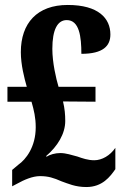

<svg xmlns="http://www.w3.org/2000/svg" viewBox="-20 -744 501 774"><path d="M328 10C393 10 424 -32 445 -62V-148C424 -117 391 -98 360 -98C334 -98 312 -106 292 -113C269 -119 246 -127 223 -127C203 -127 180 -121 168 -112L166 -115C212 -154 243 -205 243 -256C243 -282 241 -306 234 -335L365 -334V-394H216C206 -427 191 -492 191 -547C191 -625 212 -663 249 -663C300 -663 308 -596 308 -527C396 -527 425 -559 425 -605C425 -670 377 -724 253 -724C130 -724 64 -651 64 -534C64 -483 78 -429 88 -394H10V-334H107C117 -299 124 -270 124 -231C124 -151 84 -101 54 -80L29 -59V7L50 -4C77 -19 111 -34 141 -34C175 -34 196 -27 228 -13C254 -4 283 10 328 10Z"/></svg>

Font: Noto Serif Tamil ExtraCondensed ExtraBold
Style: Regular
Weight: 800
Width: 2
Designer: Indian Type Foundry, Tom Grace, and the Monotype Design Team
Foundry: Monotype Imaging Inc.
Version: Version 2.004